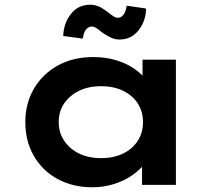

<svg xmlns="http://www.w3.org/2000/svg" viewBox="-20 -781 916 811"><path d="M370 10Q286 10 222 -25.5Q158 -61 122.5 -123Q87 -185 87 -265Q87 -345 124 -407.5Q161 -470 225.5 -505Q290 -540 374 -540Q425 -540 467.5 -527.5Q510 -515 541.5 -494.5Q573 -474 592.5 -449.5Q612 -425 617 -401L582 -400V-529H723V0H580V-140L610 -133Q606 -108 585.5 -83Q565 -58 533 -37Q501 -16 459 -3Q417 10 370 10ZM407 -113Q460 -113 500 -132.5Q540 -152 562 -186.5Q584 -221 584 -265Q584 -310 562 -344Q540 -378 500 -397.5Q460 -417 407 -417Q354 -417 314 -397.5Q274 -378 251 -344Q228 -310 228 -265Q228 -221 251 -186.5Q274 -152 314 -132.5Q354 -113 407 -113ZM485 -614Q467 -614 451 -621Q435 -628 414 -642Q396 -657 386 -663Q376 -669 368 -669Q354 -669 343.5 -656.5Q333 -644 330 -618L247 -629Q249 -683 279.5 -722Q310 -761 361 -761Q379 -761 395 -754.5Q411 -748 431 -733Q446 -721 457 -713.5Q468 -706 478 -706Q492 -706 502 -719.5Q512 -733 515 -757L597 -745Q597 -711 582.5 -680.5Q568 -650 543.5 -632Q519 -614 485 -614Z"/></svg>

Font: Lexend Mega SemiBold
Style: Regular
Weight: 600
Designer: Bonnie Shaver-Troup, Thomas Jockin
Foundry: Lexend
Version: Version 1.007